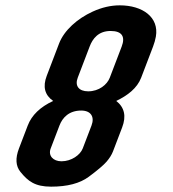

<svg xmlns="http://www.w3.org/2000/svg" viewBox="-20 -693 647 719"><path d="M201.2 -530 155 -409C139.4 -368.3 147.5 -337 179.1 -315C130.4 -292.3 98.7 -261.7 83.9 -223L51 -137C37 -100.3 38.8 -71.2 56.4 -49.5C84.7 -14.5 110.9 6 171.4 6C232.2 6 279.2 -6.3 312.4 -31C345.6 -55.7 367.8 -74.5 379 -87.5C390.2 -100.5 398.2 -113.3 403.1 -126L437.5 -216C453.5 -258 446.1 -291 415.3 -315C457.9 -335.5 493.4 -362.4 508.6 -402L553.3 -519C558.1 -531.7 561.6 -544 563.7 -556C576.2 -628.3 514.2 -673 428.4 -673C395 -673 361.2 -665.2 326.9 -649.5C269.8 -623.4 220.2 -579.6 201.2 -530ZM210.2 -89C179 -89 159.5 -110.1 169.8 -137L202.7 -223C213.9 -252.5 238.4 -279 284.1 -279C321 -279 334.9 -254.9 322.7 -223L289.8 -137C280.6 -113 247.9 -89 210.2 -89ZM310.3 -351C275.2 -351 259.4 -371.5 271.1 -402L315.8 -519C326.9 -548.1 348.2 -577 394.2 -577C437.8 -577 449.5 -555 435.8 -519L391.1 -402C381.2 -376.1 350.6 -351 310.3 -351Z"/></svg>

Font: Din Kursivschrift
Style: Extended Italic
Weight: 400
Version: Version 1.089